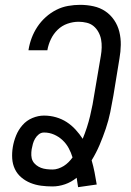

<svg xmlns="http://www.w3.org/2000/svg" viewBox="-20 -763 540 794"><path d="M303 11Q301 2 300 -8Q299 -18 297 -28Q275 -10 249 -1Q223 8 197 8Q173 8 150 5Q127 2 106 -6.5Q85 -15 68 -29.5Q51 -44 41.5 -64Q32 -84 30.5 -107.5Q29 -131 33 -155Q37 -179 46.5 -202.5Q56 -226 73 -245.5Q90 -265 114 -275Q138 -285 162 -285Q188 -285 212 -278Q236 -271 256 -258Q276 -245 292.5 -227Q309 -209 322 -189Q341 -235 352.5 -283Q364 -331 371 -379L397 -532Q400 -549 400.5 -566.5Q401 -584 398 -600Q395 -616 387 -630.5Q379 -645 367 -655Q355 -665 338.5 -669Q322 -673 305 -673Q282 -673 259 -665Q236 -657 218.5 -640Q201 -623 190.5 -601Q180 -579 176 -556V-555H98V-557Q102 -582 111 -606Q120 -630 134.5 -652Q149 -674 169 -692Q189 -710 212.5 -722Q236 -734 261.5 -738.5Q287 -743 311 -743Q340 -743 367 -737Q394 -731 415.5 -716.5Q437 -702 452 -680Q467 -658 473.5 -631.5Q480 -605 479.5 -577Q479 -549 474 -521L449 -368Q443 -333 436 -299Q429 -265 417.5 -231Q406 -197 392 -164Q378 -131 359 -100Q366 -76 371 -50.5Q376 -25 380 0ZM198 -62Q209 -62 221 -66Q233 -70 243.5 -76.5Q254 -83 263.5 -92.5Q273 -102 280 -112Q274 -132 264 -150.5Q254 -169 238.5 -183.5Q223 -198 203.5 -206.5Q184 -215 162 -215Q150 -215 140.5 -207.5Q131 -200 125 -189.5Q119 -179 116 -168Q113 -157 111 -146Q109 -133 109.5 -120.5Q110 -108 115 -98Q120 -88 129.5 -80.5Q139 -73 149.5 -69Q160 -65 172.5 -63.5Q185 -62 198 -62Z"/></svg>

Font: Iosevka
Style: Italic
Weight: 400
Italic angle: -9°
Monospace: yes
Designer: Belleve Invis
Foundry: Belleve Invis
Version: Version 32.5.0; ttfautohint (v1.8.4)